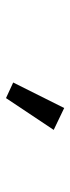

<svg xmlns="http://www.w3.org/2000/svg" viewBox="183 -1002 234 640"><g transform="rotate(90 300.0 -682.0)"><path d="M307 -585 255 -609 340 -779 413 -744Z"/></g></svg>

Font: IBM Plex Sans Hebrew
Style: Regular
Weight: 400
Designer: Mike Abbink, Paul van der Laan, Pieter van Rosmalen, Yanek Iontef
Foundry: Bold Monday
Version: Version 1.2